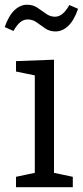

<svg xmlns="http://www.w3.org/2000/svg" viewBox="-29 -780 347 800"><path d="M196 -51.3 187.3 -61.7 274.3 -43.3V0H37.7V-43.3L124.7 -61.7L116 -51.3V-473L124 -464.3L37.7 -482V-525.3L196 -531.3ZM202.3 -649Q177.7 -649 159.5 -661.5Q141.3 -674 124.3 -686.5Q107.3 -699 86.3 -699Q69.3 -699 55.3 -687.5Q41.3 -676 27 -651L-9.3 -667.3Q7.3 -715 31.5 -737.7Q55.7 -760.3 83.7 -760.3Q108.7 -760.3 127 -747.8Q145.3 -735.3 162.8 -722.8Q180.3 -710.3 200 -710.3Q216.3 -710.3 231 -722Q245.7 -733.7 260 -759L296.3 -743.3Q279.7 -695.3 255.5 -672.2Q231.3 -649 202.3 -649Z"/></svg>

Font: Bitter Thin
Style: Regular
Weight: 100
Designer: Sol Matas, and Bitter project Authors
Foundry: Sol Matas
Version: Version 2.002